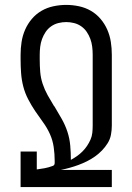

<svg xmlns="http://www.w3.org/2000/svg" viewBox="-20 -763 540 783"><path d="M64 0V-145H130V-72Q146 -74 162 -77Q178 -80 194 -86Q198 -87 200.5 -90Q203 -93 203 -98V-107Q203 -135 199 -163Q195 -191 183.5 -216.5Q172 -242 155.5 -264.5Q139 -287 123.5 -310Q108 -333 95 -358Q82 -383 75 -410Q68 -437 66 -465Q64 -493 64 -521V-540Q64 -566 68 -592Q72 -618 82.5 -642Q93 -666 110 -686Q127 -706 149.5 -719Q172 -732 198 -737.5Q224 -743 250 -743Q276 -743 302 -737.5Q328 -732 350.5 -719Q373 -706 390 -686Q407 -666 417.5 -642Q428 -618 432 -592Q436 -566 436 -540V-251Q436 -232 432.5 -213.5Q429 -195 419 -179Q409 -163 396 -149.5Q383 -136 367.5 -125Q352 -114 335 -105.5Q318 -97 300.5 -90.5Q283 -84 265 -79Q247 -74 228 -70H436V0ZM269 -111Q282 -118 294 -126.5Q306 -135 316.5 -145.5Q327 -156 335 -168Q343 -180 349 -193.5Q355 -207 356.5 -221.5Q358 -236 358 -251V-540Q358 -556 356 -572.5Q354 -589 348.5 -604Q343 -619 334 -632.5Q325 -646 311.5 -655.5Q298 -665 282 -669Q266 -673 250 -673Q234 -673 218 -669Q202 -665 188.5 -655.5Q175 -646 166 -632.5Q157 -619 151.5 -604Q146 -589 144 -572.5Q142 -556 142 -540V-520Q142 -495 144 -470Q146 -445 154 -421Q162 -397 174.5 -374.5Q187 -352 200 -331L202 -329Q217 -304 231.5 -278.5Q246 -253 255 -225.5Q264 -198 266.5 -169Q269 -140 269 -111Z"/></svg>

Font: HulyMono
Style: Regular
Weight: 400
Monospace: yes
Designer: Belleve Invis
Foundry: Belleve Invis
Version: Version 33.2.5; ttfautohint (v1.8.4)